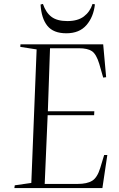

<svg xmlns="http://www.w3.org/2000/svg" viewBox="-20 -955 605 975"><path d="M166 -704 83 -717 84 -730H504L519 -563L504 -561L484 -631Q469 -680 447 -695Q425 -710 381 -710H234L223 -390H459L458 -370H222L207 -21H374Q422 -21 448 -37Q474 -53 489 -102L509 -168H525L500 0H53L55 -14L139 -26ZM198 -935Q213 -891 241.5 -869.5Q270 -848 322 -848Q375 -848 406 -871.5Q437 -895 450 -935L462 -933Q455 -869 419 -827.5Q383 -786 317 -786Q251 -786 220.5 -824Q190 -862 186 -932Z"/></svg>

Font: Literata 72pt Light
Style: Italic
Weight: 300
Italic angle: -2°
Designer: Latin by Veronika Burian and Jose Scaglione. Greek by Irene Vlachou. Cyrillic by Vera Evstafieva
Foundry: TypeTogether
Version: Version 3.002